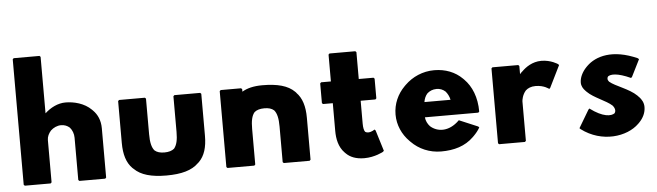

<svg xmlns="http://www.w3.org/2000/svg" viewBox="-52 -1078 4484 1311"><g transform="rotate(-5 2190.0 -422.5)"><path d="M256 -860 249 -867H72L65 -860V0L72 7H249L256 0V-290C256 -313 267 -335 283 -353C302 -371 328 -383 354 -383C378 -383 397 -375 413 -361C429 -343 439 -317 439 -290V0L446 7H623L630 0V-338C630 -393 610 -434 581 -463L574 -470C527 -517 456 -535 398 -535C345 -535 295 -509 256 -473Z M948 -513 941 -520H764L757 -513V-226C757 -147 775 -89 814 -50L822 -43C867 2 939 22 1042 22C1145 22 1217 2 1262 -43L1270 -50C1309 -89 1327 -146 1327 -226V-513L1320 -520H1143L1136 -513V-269C1136 -214 1128 -179 1109 -156C1094 -143 1071 -136 1042 -136C1013 -136 991 -142 975 -156C956 -178 948 -214 948 -269Z M1645 7 1652 0V-244C1652 -298 1659 -334 1679 -357C1694 -370 1717 -377 1747 -377C1776 -377 1797 -371 1813 -357C1832 -335 1840 -299 1840 -244V0L1847 7H2024L2031 0V-287C2031 -366 2013 -424 1974 -463V-464L1967 -471C1922 -516 1850 -535 1747 -535C1686 -535 1641 -523 1608 -503V-520L1601 -527H1461L1454 -520V0L1461 7Z M2216 -520H2149L2142 -513V-378L2149 -371H2216V-181C2216 -127 2227 -70 2266 -30L2267 -29L2274 -22C2301 5 2341 22 2398 22C2471 22 2528 -10 2528 -10L2535 -17L2491 -160L2484 -167C2484 -167 2463 -151 2440 -151C2432 -151 2425 -153 2419 -157C2411 -167 2407 -187 2407 -215V-371H2508L2515 -378V-513L2508 -520H2407V-704L2400 -711H2223L2216 -704Z M2840 -324C2843 -344 2851 -366 2866 -382C2882 -396 2903 -406 2930 -406C2954 -406 2973 -398 2990 -383C3003 -368 3014 -348 3019 -324ZM3063 -180C2988 -105 2908 -116 2863 -157C2847 -174 2836 -197 2834 -220H3200L3207 -227C3207 -325 3175 -402 3124 -453L3117 -460C3068 -509 3001 -535 2925 -535C2846 -535 2775 -503 2723 -452L2722 -451L2715 -444C2666 -395 2636 -329 2636 -256C2636 -184 2666 -118 2715 -69L2722 -62C2773 -10 2845 22 2925 22C3014 22 3090 0 3148 -57L3149 -58L3156 -65C3171 -80 3186 -98 3198 -119L3191 -126Z M3507 -457V-513L3500 -520H3323L3316 -513V0L3323 7H3500L3507 0V-270C3507 -278 3512 -315 3537 -343C3552 -357 3574 -367 3605 -367C3664 -367 3697 -339 3697 -339L3704 -346L3778 -496L3771 -503C3771 -503 3725 -535 3659 -535C3597 -535 3551 -501 3525 -475L3517 -468C3513 -464 3510 -460 3507 -457Z M3958 -182 3951 -175 3879 -54 3886 -47C4024 57 4199 32 4281 -49L4282 -50L4289 -57C4317 -86 4334 -121 4334 -160C4334 -189 4321 -212 4302 -232L4301 -233H4300L4293 -241C4241 -292 4147 -319 4108 -353C4103 -359 4099 -366 4099 -373C4099 -378 4100 -384 4104 -389C4123 -403 4168 -407 4260 -365L4267 -372L4325 -488L4318 -495C4150 -570 4032 -534 3970 -473L3963 -466C3932 -434 3915 -396 3915 -363C3915 -340 3926 -321 3943 -304L3950 -297C3994 -253 4078 -225 4118 -188C4127 -177 4133 -166 4133 -153C4133 -147 4131 -141 4127 -135C4103 -117 4046 -116 3958 -182Z"/></g></svg>

Font: Hussar Woodtype
Style: Blk
Weight: 900
Foundry: Cannot Into Space Fonts
Version: Version 1.07